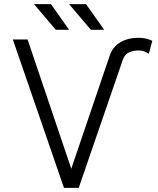

<svg xmlns="http://www.w3.org/2000/svg" viewBox="-20 -915 770 935"><path d="M578.1 -624 363.3 0H291.5L42.5 -722.7H114.3L327.1 -93.3L514.2 -644Q528.3 -686.5 565.4 -708.7Q602.5 -731 654.3 -731Q690.4 -731 721.7 -716.3L704.6 -652.8Q681.2 -669.4 654.3 -669.4Q630.4 -669.4 608.9 -660.2Q587.4 -650.9 578.1 -624ZM251.5 -770 145.5 -895H228L316.4 -770ZM422.4 -770 316.4 -895H398.9L487.3 -770Z"/></svg>

Font: Giphurs Light
Style: Regular
Weight: 300
Version: Version 0.920; ttfautohint (v1.8.4.7-5d5b)